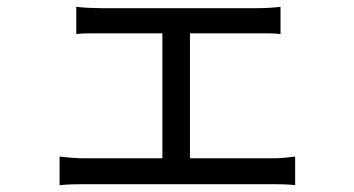

<svg xmlns="http://www.w3.org/2000/svg" viewBox="-20 -537 1040 564"><path d="M204 -517Q220 -515 240.5 -514Q261 -513 273 -513H733Q752 -513 770 -514Q788 -515 804 -517V-437Q788 -439 769 -439Q750 -439 733 -439H273Q261 -439 240.5 -439Q220 -439 204 -437ZM457 -30V-472H538V-30ZM155 -77Q173 -75 191.5 -73.5Q210 -72 227 -72H780Q798 -72 815 -73.5Q832 -75 847 -77V7Q832 5 812 4.5Q792 4 780 4H227Q211 4 192.5 4.5Q174 5 155 7Z"/></svg>

Font: Noto Sans HK
Style: Regular
Weight: 400
Designer: Ryoko NISHIZUKA 西塚涼子 (kana, bopomofo & ideographs); Paul D. Hunt (Latin, Greek & Cyrillic); Sandoll Communications 산돌커뮤니
Foundry: Adobe
Version: Version 2.004-H2;hotconv 1.0.118;makeotfexe 2.5.65603